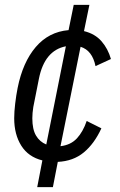

<svg xmlns="http://www.w3.org/2000/svg" viewBox="-20 -650 489 784"><path d="M153 5Q96 -9 67 -55Q38 -101 38 -167Q38 -193 42 -227Q46 -261 52 -291Q73 -396 126 -458Q179 -520 260 -527L281 -630H345L323 -523Q368 -512 394.5 -481.5Q421 -451 433 -409L370 -380Q357 -444 309 -459L227 -53Q269 -58 294 -85Q319 -112 334 -156L394 -126Q365 -63 322 -27.5Q279 8 216 11L196 114H132ZM112 -167Q112 -122 127 -96.5Q142 -71 169 -60L249 -461Q162 -444 139 -329L116 -213Q114 -201 113 -189Q112 -177 112 -167Z"/></svg>

Font: IBM Plex Sans Cond
Style: Italic
Weight: 400
Width: 3
Italic angle: -11°
Designer: Mike Abbink, Paul van der Laan, Pieter van Rosmalen
Foundry: Bold Monday
Version: Version 1.3